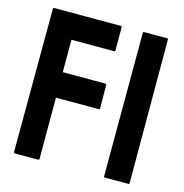

<svg xmlns="http://www.w3.org/2000/svg" viewBox="-104 -792 848 887"><g transform="rotate(15 320.5 -348.0)"><path d="M45 0Q40 0 40 -5L42 -692Q42 -696 46 -696H366Q371 -696 371 -692V-579Q371 -575 367 -575H162V-420H367Q371 -420 371 -415L372 -302Q372 -298 367 -298H162V-5Q162 0 157 0ZM476 0Q471 0 471 -5L472 -692Q472 -696 476 -696H588Q592 -696 592 -692L593 -5Q593 0 589 0Z"/></g></svg>

Font: Staatliches
Style: Regular
Weight: 400
Designer: Brian LaRossa & Erica Carras
Foundry: Type Brut Foundry
Version: Version 1.000; ttfautohint (v1.8.2) -l 8 -r 50 -G 200 -x 14 